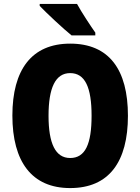

<svg xmlns="http://www.w3.org/2000/svg" viewBox="-20 -947 714 977"><path d="M372 -927H182V-917C214 -883 305 -798 344 -767H465V-781C443 -812 394 -886 372 -927ZM631 -358C631 -593 535 -725 337 -725C141 -725 43 -592 43 -359C43 -124 142 10 337 10C535 10 631 -124 631 -358ZM227 -358C227 -500 262 -575 337 -575C413 -575 446 -502 446 -358C446 -214 414 -143 337 -143C262 -143 227 -217 227 -358Z"/></svg>

Font: Noto Sans Devanagari Condensed Black
Style: Regular
Weight: 900
Width: 3
Designer: Jelle Bosma - Monotype Design Team
Foundry: Monotype Imaging Inc.
Version: Version 2.004